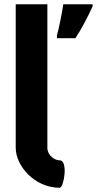

<svg xmlns="http://www.w3.org/2000/svg" viewBox="-20 -780 456 904"><path d="M54 -83C55 3 144 104 261 104C281 104 302 -25 261 -25C238 -25 204 -47 203 -83V-760H54ZM248 -613V-600H335C363 -643 390 -693 416 -750V-760H278C273 -725 257 -643 248 -613Z"/></svg>

Font: Passageway
Style: Regular
Weight: 700
Foundry: Ascender Corporation
Version: Version 1.11